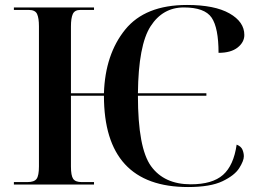

<svg xmlns="http://www.w3.org/2000/svg" viewBox="-20 -744 1048 774"><path d="M738 10Q828 10 877 -13.5Q926 -37 944.5 -66.5Q963 -96 963 -114Q963 -127 957.5 -140.5Q952 -154 934 -161Q922 -77 879 -39Q836 -1 749 -1Q642 -1 589 -74Q536 -147 536 -358H812V-368H536Q538 -562 587 -638Q636 -714 721 -714Q805 -714 833 -673Q861 -632 861 -531Q911 -531 938 -552.5Q965 -574 965 -603Q965 -656 905 -690Q845 -724 734 -724Q565 -724 484.5 -624.5Q404 -525 399 -368H266V-637Q266 -671 273.5 -687.5Q281 -704 304 -704H359V-714H36V-704H96Q122 -704 129.5 -687.5Q137 -671 137 -638V-73Q137 -36 127.5 -23Q118 -10 91 -10H36V0H359V-10H309Q284 -10 275 -23Q266 -36 266 -73V-358H399Q399 10 738 10Z"/></svg>

Font: Noto Serif Display Semi
Style: Regular
Weight: 600
Designer: Monotype Design Team
Foundry: Monotype Imaging Inc.
Version: Version 1.900